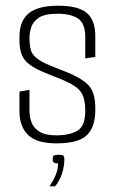

<svg xmlns="http://www.w3.org/2000/svg" viewBox="-20 -495 402 671"><path d="M177 6Q108 6 78 -23.5Q48 -53 48 -106V-175L83 -181V-107Q83 -86 90.5 -66.5Q98 -47 118.5 -34.5Q139 -22 177 -22Q224 -22 251 -38.5Q278 -55 278 -107Q278 -150 264 -171.5Q250 -193 212 -210Q206 -213 191.5 -219Q177 -225 160 -231.5Q143 -238 129.5 -244Q116 -250 110 -253Q87 -265 73.5 -278Q60 -291 54 -309.5Q48 -328 48 -355V-366Q48 -422 80.5 -448.5Q113 -475 183 -475Q253 -475 283 -450Q313 -425 313 -369V-296L278 -291V-365Q278 -413 253 -430Q228 -447 182 -447Q136 -447 115.5 -433Q95 -419 89 -399.5Q83 -380 83 -363Q83 -325 92.5 -309Q102 -293 129 -278Q143 -271 162.5 -263Q182 -255 201.5 -247.5Q221 -240 234 -234Q280 -212 296.5 -188Q313 -164 313 -117V-109Q313 -52 284 -23Q255 6 177 6ZM153 156Q166 137 174.5 117Q183 97 183 76Q170 76 167 72Q164 68 164 63Q164 54 166.5 50Q169 46 186 46Q200 46 202.5 50Q205 54 205 62Q205 78 201 96Q197 114 189.5 129.5Q182 145 173 156Z"/></svg>

Font: Smooch Sans Thin Light
Style: Regular
Weight: 300
Version: Version 1.010